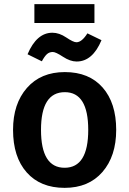

<svg xmlns="http://www.w3.org/2000/svg" viewBox="-20 -892 624 927"><path d="M436 -781H146V-872H436ZM350 -595Q319 -595 284 -618Q249 -641 235 -641Q218 -641 206.5 -630.5Q195 -620 182 -596L113 -630Q157 -734 233 -734Q266 -734 300 -711Q334 -688 349 -688Q375 -688 402 -731L470 -698Q427 -595 350 -595ZM293 -544Q410 -544 475.5 -469.5Q541 -395 541 -265Q541 -138 474.5 -61.5Q408 15 292 15Q175 15 109 -59.5Q43 -134 43 -265Q43 -391 110 -467.5Q177 -544 293 -544ZM293 -447Q178 -447 178 -265Q178 -82 292 -82Q406 -82 406 -265Q406 -447 293 -447Z"/></svg>

Font: FiraGO Medium
Style: Regular
Weight: 500
Designer: bBox Type
Foundry: bBox Type GmbH
Version: Version 1.001;PS 001.001;hotconv 1.0.88;makeotf.lib2.5.64775